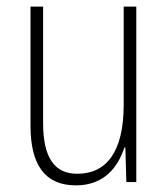

<svg xmlns="http://www.w3.org/2000/svg" viewBox="-20 -549 507 579"><path d="M391 -529H353V-233C353 -91 301 -25 213 -25C146 -25 110 -71 110 -178V-529H72V-170C72 -51 116 10 209 10C295 10 336 -46 355 -104H358L361 0H391Z"/></svg>

Font: Noto Sans Malayalam Condensed ExtraLight
Style: Regular
Weight: 200
Width: 3
Designer: Jelle Bosma - Monotype Design Team
Foundry: Monotype Imaging Inc.
Version: Version 2.104